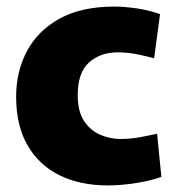

<svg xmlns="http://www.w3.org/2000/svg" viewBox="-20 -551 531 583"><path d="M307 12Q223 12 160.5 -19Q98 -50 63.5 -110Q29 -170 29 -257Q29 -335 62.5 -397Q96 -459 162 -495Q228 -531 327 -531Q358 -531 395.5 -525.5Q433 -520 466 -508L448 -374Q427 -380 397.5 -386Q368 -392 337 -392Q285 -392 250.5 -361.5Q216 -331 216 -262Q216 -213 235 -184Q254 -155 284 -142Q314 -129 346 -129Q376 -129 405.5 -134.5Q435 -140 457 -145L470 -14Q441 -3 395 4.5Q349 12 307 12Z"/></svg>

Font: Murecho ExtraBold
Style: Regular
Weight: 800
Designer: Neil Summerour
Foundry: Positype
Version: Version 1.010; ttfautohint (v1.8.3)